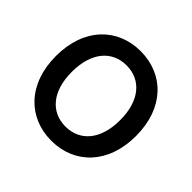

<svg xmlns="http://www.w3.org/2000/svg" viewBox="-179 -930 1133 1133"><g transform="rotate(45 387.5 -363.5)"><path d="M721.6 -363.6C721.6 -598.7 578.1 -737.2 387.4 -737.2C196.4 -737.2 53.3 -598.7 53.3 -363.6C53.3 -128.9 196.4 9.9 387.4 9.9C578.1 9.9 721.6 -128.6 721.6 -363.6ZM185.7 -363.6C185.7 -529.1 269.2 -619 387.4 -619C506 -619 589.1 -529.1 589.1 -363.6C589.1 -198.2 506 -108.3 387.4 -108.3C269.2 -108.3 185.7 -198.2 185.7 -363.6Z"/></g></svg>

Font: Margiela Sans Semi Bold
Style: Regular
Weight: 600
Designer: Stefan Endress, Andreas Faust
Version: Version 1.100;FEAKit 1.0